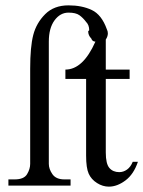

<svg xmlns="http://www.w3.org/2000/svg" viewBox="-20 -696 540 724"><path d="M339.8 -539.1Q328.1 -539.1 324.2 -550.8Q312.5 -562.5 312.5 -578.1Q312.5 -578.1 316.4 -582Q316.4 -601.6 304.7 -613.3Q293 -628.9 279.3 -638.7Q265.6 -648.4 238.3 -648.4Q207 -648.4 185.5 -619.1Q164.1 -589.8 164.1 -539.1V-78.1Q164.1 -58.6 177.7 -39.1Q191.4 -19.5 222.7 -19.5H246.1V3.9H11.7V-19.5H35.2Q70.3 -19.5 82 -39.1Q93.8 -58.6 93.8 -78.1V-437.5Q93.8 -519.5 105.5 -564.5Q117.2 -609.4 150.4 -642.6Q183.6 -675.8 238.3 -675.8Q289.1 -675.8 326.2 -658.2Q363.3 -640.6 382.8 -585.9Q386.7 -578.1 386.7 -570.3Q386.7 -558.6 378.9 -546.9V-433.6H468.8V-398.4H378.9V-121.1Q378.9 -78.1 392.6 -62.5Q406.2 -46.9 429.7 -46.9Q445.3 -46.9 459 -56.6Q472.7 -66.4 480.5 -85.9H500Q484.4 -39.1 453.1 -15.6Q421.9 7.8 390.6 7.8Q367.2 7.8 345.7 -5.9Q324.2 -19.5 314.5 -41Q304.7 -62.5 304.7 -109.4V-398.4H226.6V-433.6Q293 -433.6 339.8 -539.1Z"/></svg>

Font: 和音 by 宁静之雨，公众号njzyshare
Style: Regular
Weight: 400
Designer: Steve Matteson
Foundry: Ascender Corporation
Version: Version 6.00;June 8, 2018;FontCreator 11.0.0.2388 32-bit